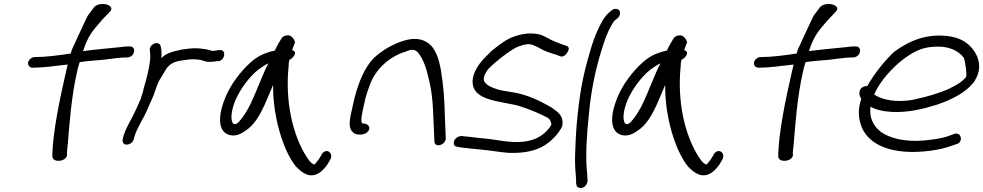

<svg xmlns="http://www.w3.org/2000/svg" viewBox="-20 -741 4997 976"><path d="M164 -451H157C141 -451 126 -438 123 -424C120 -409 131 -397 145 -397H153C204 -397 258 -406 324 -413L315 -374C283 -234 250 -76 246 43V54C248 90 321 80 321 45L320 35C320 30 323 13 325 -13C333 -115 344 -255 371 -373C375 -391 379 -408 385 -425C420 -431 461 -433 503 -437C546 -442 592 -449 618 -449H627C642 -449 657 -460 661 -476C665 -492 657 -505 640 -505H631C614 -505 588 -501 588 -501C547 -497 469 -490 401 -481C401 -483 404 -483 404 -485V-486C427 -557 449 -583 499 -640L539 -682C571 -715 488 -738 458 -704L426 -661C421 -653 346 -490 346 -490C343 -483 342 -476 340 -469C282 -460 211 -451 164 -451Z M723 -336C719 -319 714 -306 710 -290L706 -272C704 -262 698 -254 697 -242C683 -211 669 -177 653 -147C638 -117 618 -85 609 -53L604 -34C601 -21 606 -6 623 -6C640 -6 653 -16 659 -30V-31L664 -49C678 -93 709 -138 730 -186V-187C742 -217 759 -247 768 -277C775 -298 782 -320 792 -336C803 -355 814 -373 826 -392C844 -417 867 -429 907 -434L927 -437C949 -441 975 -440 996 -437C1011 -435 1026 -424 1052 -427C1060 -427 1072 -428 1082 -430H1090C1126 -435 1131 -492 1096 -486H1089C1080 -484 1072 -484 1061 -482C1059 -482 1057 -483 1053 -484L1039 -488C1032 -490 1024 -491 1017 -492L992 -495C959 -498 927 -492 903 -489L874 -482H873C863 -479 852 -477 841 -472C822 -465 812 -457 800 -445C802 -466 802 -487 797 -505C790 -539 734 -516 742 -483C743 -474 743 -471 744 -461C745 -437 739 -405 732 -373C729 -360 726 -347 723 -336Z M1177 -232C1203 -291 1246 -349 1293 -387C1312 -400 1326 -411 1344 -419C1312 -356 1287 -283 1256 -218C1238 -178 1193 -107 1174 -110C1171 -110 1168 -111 1164 -114C1149 -136 1158 -187 1177 -232ZM1465 -486C1470 -502 1476 -515 1480 -527C1474 -543 1461 -568 1432 -560C1423 -558 1418 -554 1413 -549C1405 -537 1387 -506 1377 -484C1321 -472 1285 -452 1252 -422C1203 -378 1152 -312 1124 -242C1098 -177 1087 -112 1115 -75C1136 -48 1180 -42 1223 -73C1272 -103 1301 -156 1325 -208C1339 -241 1354 -274 1368 -309C1368 -252 1373 -197 1384 -143C1400 -60 1433 37 1477 96C1498 123 1522 140 1542 147C1592 162 1626 121 1645 94L1658 72C1680 34 1632 3 1611 52L1598 72C1590 83 1584 91 1577 96H1576V94H1572V93C1566 91 1555 81 1543 63C1467 -51 1429 -227 1447 -402C1447 -415 1448 -425 1451 -437C1469 -444 1497 -477 1465 -486Z M1859 -307C1888 -388 1954 -448 2033 -476H2035C2065 -488 2079 -493 2097 -481C2107 -474 2115 -461 2125 -443C2136 -422 2146 -396 2153 -366C2176 -280 2180 -230 2184 -120L2188 -24C2188 13 2244 -2 2246 -37L2242 -135C2239 -247 2235 -299 2221 -386C2211 -438 2197 -496 2151 -526C2106 -553 2060 -545 2009 -526C1957 -506 1915 -478 1879 -445C1831 -394 1803 -322 1782 -243L1768 -180C1759 -141 1749 -94 1770 -73C1779 -63 1789 -57 1804 -57H1814C1834 -57 1854 -70 1857 -85C1860 -100 1847 -113 1827 -113H1823C1813 -121 1817 -148 1824 -180L1838 -243C1844 -264 1850 -284 1859 -307Z M2839 -106C2844 -143 2825 -165 2802 -181C2794 -188 2782 -196 2769 -203C2721 -230 2661 -259 2592 -271L2531 -281C2503 -287 2468 -300 2455 -312C2442 -324 2436 -331 2441 -352C2444 -361 2449 -372 2458 -385C2466 -396 2491 -419 2530 -450C2569 -480 2599 -499 2616 -505C2644 -515 2666 -520 2687 -513L2718 -499C2742 -484 2774 -472 2807 -463L2825 -456C2841 -447 2859 -463 2867 -480C2873 -490 2875 -505 2856 -509L2836 -516C2824 -521 2812 -525 2800 -530C2776 -539 2758 -553 2730 -564H2729C2683 -577 2637 -571 2590 -554C2558 -543 2524 -519 2481 -484C2444 -449 2420 -422 2409 -404C2398 -386 2390 -369 2386 -354C2356 -225 2522 -230 2620 -202C2671 -186 2727 -162 2763 -143C2777 -133 2780 -126 2783 -107C2757 -64 2714 -29 2643 -21C2571 -13 2510 -31 2443 -37C2405 -40 2369 -46 2340 -48L2323 -50C2322 -50 2308 -46 2303 -42C2287 -32 2284 -14 2289 -3C2292 1 2296 4 2304 5L2320 8C2347 11 2383 16 2422 19C2467 23 2517 32 2564 36H2565C2682 40 2746 10 2794 -39C2810 -55 2832 -81 2839 -104Z M2919 211C2938 224 2964 205 2967 179L2966 166C2966 158 2965 139 2962 111C2957 34 2963 -63 2974 -165C2983 -268 3005 -380 3036 -480C3056 -544 3067 -577 3092 -619C3099 -631 3104 -636 3106 -638L3119 -648C3125 -653 3129 -660 3131 -668C3135 -685 3125 -696 3110 -696C3102 -696 3095 -693 3089 -688L3078 -679C3051 -657 3031 -617 3015 -580C3005 -558 2993 -526 2981 -485C2969 -445 2956 -398 2944 -342C2921 -234 2907 -84 2905 8C2902 58 2903 98 2905 127C2907 160 2910 172 2908 189C2908 190 2909 190 2909 191C2911 209 2914 208 2919 211Z M3170 -232C3196 -291 3239 -349 3286 -387C3305 -400 3319 -411 3337 -419C3305 -356 3280 -283 3249 -218C3231 -178 3186 -107 3167 -110C3164 -110 3161 -111 3157 -114C3142 -136 3151 -187 3170 -232ZM3458 -486C3463 -502 3469 -515 3473 -527C3467 -543 3454 -568 3425 -560C3416 -558 3411 -554 3406 -549C3398 -537 3380 -506 3370 -484C3314 -472 3278 -452 3245 -422C3196 -378 3145 -312 3117 -242C3091 -177 3080 -112 3108 -75C3129 -48 3173 -42 3216 -73C3265 -103 3294 -156 3318 -208C3332 -241 3347 -274 3361 -309C3361 -252 3366 -197 3377 -143C3393 -60 3426 37 3470 96C3491 123 3515 140 3535 147C3585 162 3619 121 3638 94L3651 72C3673 34 3625 3 3604 52L3591 72C3583 83 3577 91 3570 96H3569V94H3565V93C3559 91 3548 81 3536 63C3460 -51 3422 -227 3440 -402C3440 -415 3441 -425 3444 -437C3462 -444 3490 -477 3458 -486Z M3854 -451H3847C3831 -451 3816 -438 3813 -424C3810 -409 3821 -397 3835 -397H3843C3894 -397 3948 -406 4014 -413L4005 -374C3973 -234 3940 -76 3936 43V54C3938 90 4011 80 4011 45L4010 35C4010 30 4013 13 4015 -13C4023 -115 4034 -255 4061 -373C4065 -391 4069 -408 4075 -425C4110 -431 4151 -433 4193 -437C4236 -442 4282 -449 4308 -449H4317C4332 -449 4347 -460 4351 -476C4355 -492 4347 -505 4330 -505H4321C4304 -505 4278 -501 4278 -501C4237 -497 4159 -490 4091 -481C4091 -483 4094 -483 4094 -485V-486C4117 -557 4139 -583 4189 -640L4229 -682C4261 -715 4178 -738 4148 -704L4116 -661C4111 -653 4036 -490 4036 -490C4033 -483 4032 -476 4030 -469C3972 -460 3901 -451 3854 -451Z M4357 -292C4341 -269 4351 -250 4358 -239C4341 -184 4343 -148 4356 -107C4383 -19 4488 45 4675 29C4731 24 4769 16 4799 6L4841 -8C4879 -17 4867 -70 4834 -61H4833L4791 -46C4766 -38 4728 -32 4678 -27C4580 -18 4501 -39 4457 -71C4419 -102 4398 -142 4405 -199C4430 -184 4464 -175 4515 -172C4600 -168 4680 -189 4743 -209C4820 -235 4894 -272 4935 -330V-331C4975 -394 4954 -452 4929 -486C4906 -516 4875 -544 4815 -555C4691 -576 4599 -531 4527 -479C4478 -434 4425 -368 4389 -304C4373 -304 4361 -296 4357 -292ZM4423 -262 4425 -264C4454 -329 4517 -399 4576 -443C4622 -476 4661 -499 4722 -503C4808 -510 4854 -480 4879 -448C4885 -439 4900 -341 4888 -347C4871 -325 4839 -306 4808 -292V-291H4807C4754 -267 4693 -249 4626 -235C4539 -217 4458 -234 4423 -262Z"/></svg>

Font: Stray Cat
Style: BdExtObl
Weight: 700
Version: Version 1.0